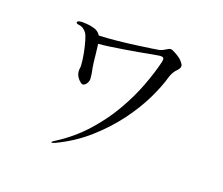

<svg xmlns="http://www.w3.org/2000/svg" viewBox="-117 -892 1235 1063"><g transform="rotate(20 500.0 -360.5)"><path d="M763 -570Q746 -508 709 -431.5Q672 -355 613.5 -276.5Q555 -198 476 -128Q397 -58 296 -10Q291 -8 283.5 -5.5Q276 -3 275 -6Q274 -10 292 -21Q385 -80 454.5 -157.5Q524 -235 572.5 -319Q621 -403 651.5 -484Q682 -565 698 -632Q702 -652 697 -657.5Q692 -663 673 -661Q663 -660 634.5 -654.5Q606 -649 567.5 -642Q529 -635 486 -628Q443 -621 402.5 -615Q362 -609 332 -607Q335 -588 337.5 -562Q340 -536 344 -502Q346 -484 348.5 -472Q351 -460 353.5 -447Q356 -434 358 -411Q359 -398 351.5 -384.5Q344 -371 333 -367Q326 -364 315 -372Q304 -380 294.5 -394Q285 -408 283 -425Q282 -442 283.5 -446Q285 -450 284 -465Q282 -498 274.5 -535Q267 -572 258.5 -600.5Q250 -629 244 -638Q225 -666 196 -669Q180 -671 180 -678Q182 -686 190 -687.5Q198 -689 206 -690Q212 -690 234 -689Q256 -688 280 -681Q304 -674 317 -655Q318 -654 318.5 -653Q319 -652 320 -651Q366 -653 421.5 -658.5Q477 -664 528.5 -671Q580 -678 617 -683.5Q654 -689 664 -691Q679 -695 695.5 -706Q712 -717 721 -717Q727 -717 741 -710Q755 -703 769.5 -693.5Q784 -684 791 -676Q798 -668 803.5 -660Q809 -652 807 -643Q805 -632 794.5 -621.5Q784 -611 779 -603Q776 -598 772 -591Q768 -584 763 -570Z"/></g></svg>

Font: Shippori Mincho TTF
Style: Regular
Weight: 400
Version: Version 2.100